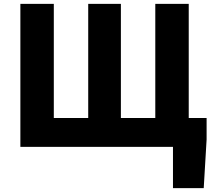

<svg xmlns="http://www.w3.org/2000/svg" viewBox="-20 -764 1107 999"><path d="M962 -150V-744H788V-150H609V-744H439V-150H260V-744H86V0H880V215H1040L1055 -38V-150Z"/></svg>

Font: Noto Sans CJK KR Black
Style: Regular
Weight: 900
Designer: Ryoko NISHIZUKA (kana & ideographs); Paul D. Hunt (Latin, Greek & Cyrillic); Wenlong ZHANG (bopomofo); Sandoll Communica
Foundry: Adobe Systems Incorporated
Version: Version 1.004;PS 1.004;hotconv 1.0.82;makeotf.lib2.5.63406